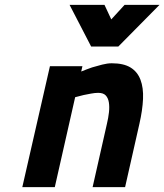

<svg xmlns="http://www.w3.org/2000/svg" viewBox="-20 -772 678 792"><path d="M72 0 186 -499H320L315 -477Q337 -486 360 -494Q380 -500 401.5 -505.5Q423 -511 441 -511Q490 -511 518.5 -493.5Q547 -476 559.5 -443Q572 -410 570 -364Q568 -318 555 -261L496 0H362L421 -261Q427 -286 429.5 -309Q432 -332 429 -350Q426 -368 416 -378.5Q406 -389 385 -389Q372 -389 356 -386Q340 -383 325 -380Q307 -376 290 -371L206 0ZM267 -752H411L439 -692L494 -752H638L468 -580H356Z"/></svg>

Font: Panefresco 999wt
Style: Italic
Weight: 900
Version: Version 1.001